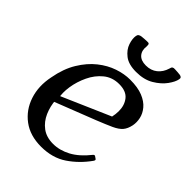

<svg xmlns="http://www.w3.org/2000/svg" viewBox="-186 -703 803 803"><g transform="rotate(45 215.5 -301.5)"><path d="M399.8 -102.5Q365 -53.5 317.2 -21.2Q269.5 11 203 11Q137.5 11 94 -21.5Q50.5 -54 32.8 -107.5Q15 -161 28 -224Q39 -285 65.5 -328.5Q92 -372 126.1 -399Q160.2 -426 197.1 -438.5Q234 -451 268.5 -451Q314 -451 343.5 -439Q373 -427 389.2 -407.5Q405.5 -388 410.2 -366.1Q415 -344.2 411 -323.8Q406 -299.5 393.8 -285.1Q381.5 -270.8 356.1 -259.1Q330.8 -247.5 287 -230L61.2 -141.8L57 -172L358.5 -303.5L312.2 -253.5Q327.5 -288.2 327.9 -323.2Q328.2 -358.2 309.5 -381.9Q290.8 -405.5 249 -405.5Q208.8 -405.5 180 -382Q151.2 -358.5 134.1 -322.5Q117 -286.5 111.2 -248.8Q105.5 -211 112 -182.8L108 -171.5Q110.2 -135.5 124.1 -103.8Q138 -72 164.2 -52.4Q190.5 -32.8 229.8 -32.8Q268.5 -32.8 306.9 -53.2Q345.2 -73.8 380 -117.8Q385.2 -124.2 390.2 -121.2L400.8 -114Q405.5 -110.5 399.8 -102.5ZM263 -491Q218 -491 193.6 -510.1Q169.2 -529.2 161 -554Q152.8 -578.8 156 -597Q157 -604.2 161.8 -607.6Q166.5 -611 174 -612Q179.8 -612.5 189.4 -613.4Q199 -614.2 204.5 -614.2Q213.5 -615 216.4 -612Q219.2 -609 218.8 -599Q215 -571.8 229 -555.4Q243 -539 272.5 -539Q302.5 -539 322.8 -555.4Q343 -571.8 351.2 -599Q353.2 -609 357.6 -612Q362 -615 370.2 -614.2Q375.8 -614.2 385.1 -613.4Q394.5 -612.5 400 -612Q415 -610 412 -597Q408.8 -578.8 390.9 -554Q373 -529.2 341 -510.1Q309 -491 263 -491Z"/></g></svg>

Font: Young Serif Light
Style: Italic
Weight: 300
Italic angle: -10.979°
Designer: Bastien Sozeau
Foundry: NBR — Bastien Sozeau
Version: Version 5.001